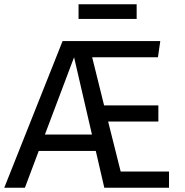

<svg xmlns="http://www.w3.org/2000/svg" viewBox="-32 -882 868 902"><path d="M762 -76V0H458L418 -173H150L85 0H-12L262 -689H721L710 -613H401L457 -387H712V-311H476L535 -76ZM400 -250 316 -613 179 -250ZM337 -793V-862H610V-793Z"/></svg>

Font: Fira Sans
Style: Regular
Weight: 400
Designer: bBox Type GmbH & Carrois Corporate GbR & Edenspiekermann AG
Foundry: bBox Type GmbH & Carrois Corporate GbR & Edenspiekermann AG
Version: Version 4.301